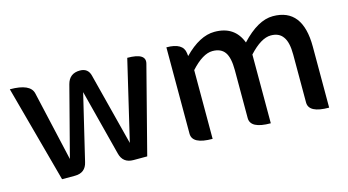

<svg xmlns="http://www.w3.org/2000/svg" viewBox="-67 -808 1905 1052"><g transform="rotate(-15 885.0 -282.0)"><path d="M176 0 27 -550Q143 -550 156 -492L246 -96L349 -492Q364 -550 424 -550Q470 -550 481 -506L586 -96L693 -550Q801 -550 786 -492L659 0H581Q521 0 507 -58L411 -431L322 -58Q309 0 249 0Z M1030 0Q915 0 915 -60V-550Q1009 -550 1016 -490L1018 -473Q1107 -564 1191 -564Q1305 -564 1343 -463Q1437 -564 1522 -564Q1691 -564 1691 -346V0Q1576 0 1576 -60V-332Q1576 -402 1553 -433Q1531 -465 1484 -465Q1429 -465 1360 -390V0Q1245 0 1245 -60V-332Q1245 -403 1223 -434Q1201 -465 1153 -465Q1098 -465 1030 -390V0Z"/></g></svg>

Font: Swei Half Moon CJK SC
Style: Medium
Weight: 500
Version: Version 2.071